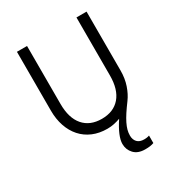

<svg xmlns="http://www.w3.org/2000/svg" viewBox="-217 -838 1127 1218"><g transform="rotate(-30 347.0 -228.5)"><path d="M488 243Q435 243 407 213Q379 183 379 141Q379 86 441 -8Q419 0 395.5 5Q372 10 346 10Q287 10 240 -10Q193 -30 160 -67Q127 -104 109.5 -155.5Q92 -207 92 -269V-700H166V-275Q166 -172 213.5 -117Q261 -62 347 -62Q433 -62 480.5 -117Q528 -172 528 -275V-700H602V-269Q602 -211 585.5 -162.5Q569 -114 543 -79Q517 -44 499 -16.5Q481 11 469.5 34.5Q458 58 452.5 78Q447 98 447 119Q447 149 464 167Q481 185 514 185Q521 185 531 184Q541 183 552 179V234Q538 239 523.5 241Q509 243 488 243Z"/></g></svg>

Font: Tilda Sans
Style: Regular
Weight: 400
Designer: ParaType Ltd
Foundry: ParaType Ltd
Version: Version 1.009